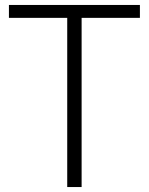

<svg xmlns="http://www.w3.org/2000/svg" viewBox="-20 -754 600 774"><path d="M251 -682H16V-734H544V-682H309V0H251Z"/></svg>

Font: Exo Light
Style: Regular
Weight: 300
Designer: Natanael Gama
Foundry: Natanael Gama
Version: Version 1.500; ttfautohint (v1.6)